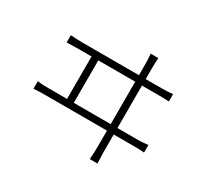

<svg xmlns="http://www.w3.org/2000/svg" viewBox="-155 -981 1311 1230"><g transform="rotate(30 500.0 -366.0)"><path d="M364 -237V-551H637V-237ZM687 -237V-551H810C828 -551 861 -551 887 -549V-603C862 -601 838 -599 810 -599H687V-690C687 -701 688 -728 690 -756H633C636 -729 637 -704 637 -690V-599H214C187 -599 159 -601 131 -603V-549C160 -550 188 -551 214 -551H314V-237H177C151 -237 123 -238 95 -242V-186C125 -188 151 -189 177 -189H637V-69C637 -59 637 -23 633 24H690C687 -22 687 -61 687 -71V-189H836C854 -189 887 -189 913 -186V-242C887 -239 863 -237 836 -237Z"/></g></svg>

Font: Noto Sans Japanese Light
Style: Regular
Weight: 300
Designer: Ryoko NISHIZUKA (kana & ideographs); Paul D. Hunt (Latin, Greek & Cyrillic); Wenlong ZHANG (bopomofo); Sandoll Communica
Foundry: Adobe Systems Incorporated
Version: Version 1.000;PS 1;hotconv 1.0.78;makeotf.lib2.5.61930